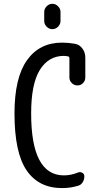

<svg xmlns="http://www.w3.org/2000/svg" viewBox="-20 -960 540 990"><path d="M299.8 9.8Q179.7 9.8 117.2 -81.5Q54.7 -172.9 54.7 -375Q54.7 -558.6 119.1 -649.4Q183.6 -740.2 299.8 -740.2Q334 -740.2 365.2 -734.4Q389.6 -730.5 404.8 -710Q419.9 -689.5 419.9 -663.1V-560.5Q419.9 -543.9 408.2 -531.7Q396.5 -519.5 379.4 -519.5Q362.3 -519.5 350.1 -531.7Q337.9 -543.9 337.9 -560.5V-660.2Q337.9 -668 329.1 -669.9Q315.4 -671.9 309.6 -671.9Q230.5 -671.9 185.5 -599.6Q140.6 -527.3 140.6 -375Q140.6 -55.7 309.6 -55.7Q345.7 -55.7 381.8 -70.3Q392.6 -75.2 403.8 -69.3Q415 -63.5 415 -50.8Q415 -34.2 406.2 -20Q397.5 -5.9 381.8 -2Q343.8 9.8 299.8 9.8ZM292 -898.4V-851.6Q292 -835 279.3 -822.3Q266.6 -809.6 250 -809.6Q233.4 -809.6 220.7 -822.3Q208 -835 208 -851.6V-898.4Q208 -915 220.7 -927.7Q233.4 -940.4 250 -940.4Q266.6 -940.4 279.3 -927.7Q292 -915 292 -898.4Z"/></svg>

Font: Rounded Mgen+ 1mn regular
Style: Regular
Weight: 400
Designer: [Source Han Sans]
Ryoko NISHIZUKA  (kana & ideographs); Paul D. Hunt (Latin, Greek & Cyrillic); Wenlong ZHANG  (bopomofo
Version: Version 1.059.20150602